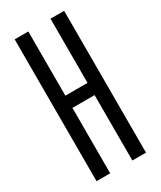

<svg xmlns="http://www.w3.org/2000/svg" viewBox="-202 -869 785 938"><g transform="rotate(-30 190.5 -400.0)"><path d="M51 0V-800H128V-438H253V-800H330V0H253V-369H128V0Z"/></g></svg>

Font: Big Shoulders Display Medium
Style: Regular
Weight: 500
Designer: Patric King
Foundry: XO Type Co
Version: Version 1.000; ttfautohint (v1.8.2)